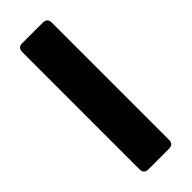

<svg xmlns="http://www.w3.org/2000/svg" viewBox="-10 -818 301 301"><g transform="rotate(45 140.0 -667.5)"><path d="M0 -645C0 -638.2 3.3 -634.8 9.8 -634.8H270C276.5 -634.8 279.8 -638.2 279.8 -645V-689.9C279.8 -696.8 276.5 -700.2 270 -700.2H9.8C3.3 -700.2 0 -696.8 0 -689.9Z"/></g></svg>

Font: Numans
Style: Regular
Weight: 400
Designer: Jovanny Lemonad
Foundry: Jovanny Lemonad
Version: Version 001.001